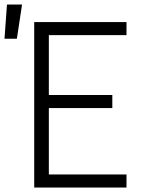

<svg xmlns="http://www.w3.org/2000/svg" viewBox="-53 -833 673 853"><path d="M99 0V-735H509V-677H164V-411H446V-353H164V-58H509V0ZM-33 -661 -22 -813H45L22 -661Z"/></svg>

Font: Iosevka Light Extended
Style: Regular
Weight: 300
Width: 7
Monospace: yes
Designer: Belleve Invis
Foundry: Belleve Invis
Version: Version 32.5.0; ttfautohint (v1.8.4)